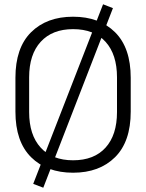

<svg xmlns="http://www.w3.org/2000/svg" viewBox="-20 -792 682 896"><path d="M52 -271V-429Q52 -569 125 -641.5Q198 -714 321 -714Q444 -714 517 -641.5Q590 -569 590 -429V-271Q590 -131 517 -58.5Q444 14 321 14Q198 14 125 -58.5Q52 -131 52 -271ZM526 -269V-431Q526 -538 472.5 -597Q419 -656 321 -656Q224 -656 170 -597Q116 -538 116 -431V-269Q116 -162 170 -103Q224 -44 321 -44Q419 -44 472.5 -103Q526 -162 526 -269ZM182 84 135 66 461 -772 507 -754Z"/></svg>

Font: Space Grotesk Frontify Light
Style: Regular
Weight: 300
Designer: Florian Karsten
Version: Version 2.000